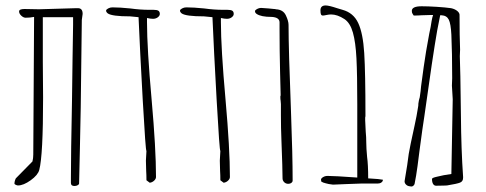

<svg xmlns="http://www.w3.org/2000/svg" viewBox="-20 -682 1783 704"><path d="M283 -631 280 -609 276 -287 273 -139 270 -9Q270 -6 265 -3Q260 0 253 0Q240 0 240 -11V-30Q240 -114 244 -314Q246 -432 246 -466L248 -591V-619H137V-456L138 -324Q138 -112 124 -59Q119 -40 92.5 -21Q66 -2 46 -2Q43 -2 38.5 -4Q34 -6 33 -8Q33 -18 38 -28L99 -90Q102 -102 102 -115L105 -620Q90 -617 74 -617Q66 -617 58 -624.5Q50 -632 50 -640Q50 -649 70 -649L123 -648L259 -652H266Q283 -652 283 -631Z M519 -616V-601Q519 -506 536 -316Q552 -137 552 -33Q552 -26 545 -19.5Q538 -13 529 -12L517 -21Q517 -41 516 -55L515 -93L517 -129Q514 -125 503.5 -313Q493 -501 488 -619L457 -622Q390 -622 375 -633Q369 -638 369 -643Q369 -647 376.5 -651Q384 -655 392 -655Q419 -655 458 -651Q494 -646 527 -646H536H543Q556 -646 561 -642.5Q566 -639 566 -631Q566 -624 558.5 -618.5Q551 -613 541 -613Q532 -613 519 -616Z M790 -616V-601Q790 -506 807 -316Q823 -137 823 -33Q823 -26 816 -19.5Q809 -13 800 -12L788 -21Q788 -41 787 -55L786 -93L788 -129Q785 -125 774.5 -313Q764 -501 759 -619L728 -622Q661 -622 646 -633Q640 -638 640 -643Q640 -647 647.5 -651Q655 -655 663 -655Q690 -655 729 -651Q765 -646 798 -646H807H814Q827 -646 832 -642.5Q837 -639 837 -631Q837 -624 829.5 -618.5Q822 -613 812 -613Q803 -613 790 -616Z M1053 -20Q1053 -15 1048.5 -11.5Q1044 -8 1037 -8Q1028 -8 1022 -14Q1016 -20 1016 -28Q1016 -63 1012 -165Q1010 -213 1010 -259V-300L1009 -313Q1008 -318 1008 -325V-329L1009 -332V-337Q1009 -358 1007 -416Q1005 -498 1005 -574V-600Q1005 -618 977 -620H976Q937 -620 921 -631Q915 -635 915 -641Q915 -645 922.5 -649Q930 -653 937 -653Q939 -653 965 -651L985 -649Q991 -649 991 -648Q1018 -647 1028 -626Q1038 -605 1038 -591Q1038 -502 1047 -272Q1053 -112 1053 -20Z M1384 -23Q1384 -17 1378.5 -13Q1373 -9 1365 -9H1304L1249 -7L1201 -5Q1183 -7 1174 -10Q1164 -12 1157 -17H1158L1157 -23Q1157 -28 1164.5 -32.5Q1172 -37 1181 -37Q1206 -37 1290 -31V-100V-299Q1290 -409 1287 -468Q1284 -527 1274 -562.5Q1264 -598 1243 -612Q1217 -629 1194 -629Q1186 -629 1177 -627Q1168 -625 1164 -625Q1159 -625 1157 -629Q1155 -633 1155 -644Q1155 -662 1174 -662Q1186 -662 1216 -652L1236 -646Q1276 -635 1293.5 -597.5Q1311 -560 1315.5 -487.5Q1320 -415 1320 -258Q1320 -254 1319 -251V-241L1321 -199Q1323 -180 1323 -158Q1323 -139 1326 -107Q1330 -78 1330 -28Q1352 -27 1366 -25.5Q1380 -24 1384 -23Z M1678 -30Q1678 -17 1667 -12.5Q1656 -8 1619 -2Q1616 -2 1607 -1.5Q1598 -1 1579 -1Q1572 -1 1568 -7.5Q1564 -14 1564 -26Q1564 -30 1582 -34Q1605 -40 1635 -44L1640 -318L1637 -368L1638 -395Q1638 -488 1635 -555Q1633 -595 1625.5 -610Q1618 -625 1599 -626H1594L1583 -570Q1567 -479 1536 -256Q1530 -219 1518 -128Q1516 -111 1511 -73.5Q1506 -36 1500 -7Q1498 -2 1493.5 0.5Q1489 3 1482 1Q1473 0 1467.5 -6.5Q1462 -13 1464 -21Q1465 -26 1473 -76Q1478 -120 1486 -156L1500 -221Q1508 -257 1513 -290Q1514 -294 1514 -302L1516 -314Q1517 -318 1517 -318L1519 -325Q1523 -350 1524 -366Q1526 -382 1533.5 -436Q1541 -490 1554 -559L1559 -583Q1560 -590 1562.5 -604.5Q1565 -619 1568 -627H1559L1525 -626Q1514 -625 1497 -625Q1496 -627 1493 -631Q1490 -635 1490 -642Q1490 -659 1526 -659Q1549 -659 1581 -657Q1613 -655 1634 -652Q1648 -649 1657 -641.5Q1666 -634 1665 -625Q1665 -549 1667 -500L1666 -476Q1668 -435 1670 -261Q1671 -133 1678 -34Z"/></svg>

Font: Amatic SC
Style: Regular
Weight: 400
Designer: Multiple Designers
Foundry: Vernon Adams
Version: Version 2.505